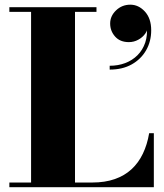

<svg xmlns="http://www.w3.org/2000/svg" viewBox="-20 -780 684 800"><path d="M19 0V-19.5H109.5V-730.5H19V-750H382V-730.5H292.5V-19.5H364.5Q417.5 -19.5 458.2 -33.8Q499 -48 528 -74.8Q557 -101.5 575.2 -139.5Q593.5 -177.5 601.5 -225H621V0ZM437 -490V-506Q472 -506 501.8 -517.2Q531.5 -528.5 553 -550Q574.5 -571.5 585 -602.2Q595.5 -633 591.5 -672.5H596Q596.5 -656 585.5 -640.2Q574.5 -624.5 556.2 -614.5Q538 -604.5 517 -604.5Q480 -604.5 459.5 -627.8Q439 -651 439 -682Q439 -713.5 463.8 -737Q488.5 -760.5 523 -760.5Q557.5 -760.5 583.8 -731.8Q610 -703 610 -654Q610 -607 588.5 -570Q567 -533 528.5 -511.5Q490 -490 437 -490Z"/></svg>

Font: Bodoni Moda 11pt ExtraBold
Style: Regular
Weight: 800
Designer: Owen Earl
Foundry: indestructible type
Version: Version 2.004